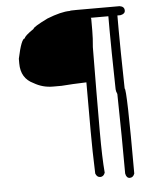

<svg xmlns="http://www.w3.org/2000/svg" viewBox="-54 -724 695 868"><g transform="rotate(-5 293.0 -289.5)"><path d="M326.2 -677.7H521.5Q543 -674.3 543 -656.2Q543 -640.6 521.5 -636.7H507.8V-570.3Q507.8 -499 511.7 -304.7Q521.5 -304.7 521.5 82Q515.1 99.6 500 99.6Q484.4 99.6 480.5 78.1Q480.5 -84 476.6 -283.2Q470.7 -296.4 470.7 -304.7Q466.8 -499 466.8 -570.3V-636.7H386.7L388.7 -632.8V-578.1Q388.7 -543 384.8 -503.9Q382.8 -283.7 382.8 -134.8V-119.1Q382.8 -2 388.7 66.4Q382.3 84 367.2 84Q352.1 84 345.7 66.4Q341.8 -38.1 341.8 -125V-347.7Q277.3 -345.7 228.5 -341.8H189.5Q143.1 -341.8 103.5 -365.2Q46.9 -391.6 46.9 -459V-480.5Q65.9 -570.3 82 -570.3Q82 -580.1 125 -609.4Q125 -617.7 191.4 -650.4Q255.9 -675.8 294.9 -675.8Q294.9 -677.7 326.2 -677.7Z"/></g></svg>

Font: CEF Fonts CJK
Style: Regular
Weight: 400
Designer: PartyBoss (派对大魔王)
Version: Release 2.25